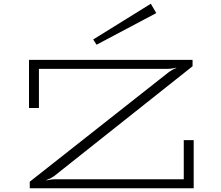

<svg xmlns="http://www.w3.org/2000/svg" viewBox="-20 -1006 1183 1026"><path d="M139 -35 880 -619Q892 -628 904 -634.5Q916 -641 922 -642L921 -644Q919 -644 905 -641Q891 -638 871 -638H188V-429H135V-686H1009V-652L268 -64Q251 -52 228 -44V-42Q233 -43 246.5 -45.5Q260 -48 274 -48H962V-257H1015V0H139ZM496 -767 815 -936 786 -986 478 -795Z"/></svg>

Font: BioRhyme Expanded Light
Style: Regular
Weight: 300
Width: 7
Designer: Aoife Mooney
Foundry: Aoife Mooney Type
Version: Version 1.000